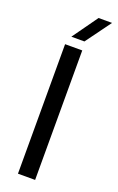

<svg xmlns="http://www.w3.org/2000/svg" viewBox="-149 -797 513 836"><g transform="rotate(20 108.0 -378.5)"><path d="M55.5 0V-600H135V0ZM70 -640 153.5 -757H216L130.5 -640Z"/></g></svg>

Font: Big Shoulders Stencil Text
Style: Regular
Weight: 400
Designer: Patric King
Foundry: XO Type Co
Version: Version 1.000